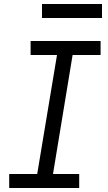

<svg xmlns="http://www.w3.org/2000/svg" viewBox="-20 -940 540 960"><path d="M26 0V-70H166L265 -665H133V-735H483V-665H343L245 -70H376V0ZM190 -850V-920H490V-850Z"/></svg>

Font: Iosevka Slab
Style: Italic
Weight: 400
Italic angle: -9°
Monospace: yes
Designer: Belleve Invis
Foundry: Belleve Invis
Version: Version 11.1.0; ttfautohint (v1.8.3)